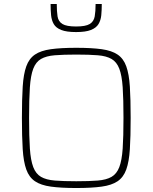

<svg xmlns="http://www.w3.org/2000/svg" viewBox="-20 -936 766 964"><path d="M363 8Q286 8 235.5 1Q185 -6 155.5 -26Q126 -46 112 -85Q98 -124 94 -187Q90 -250 90 -344Q90 -438 94 -501Q98 -564 112 -603Q126 -642 155.5 -662Q185 -682 235.5 -689Q286 -696 363 -696Q440 -696 490.5 -689Q541 -682 570.5 -662Q600 -642 614 -603Q628 -564 632 -501Q636 -438 636 -344Q636 -250 632 -187Q628 -124 614 -85Q600 -46 570.5 -26Q541 -6 490.5 1Q440 8 363 8ZM363 -26Q428 -26 471 -29.5Q514 -33 540 -48Q566 -63 579 -97Q592 -131 596 -190.5Q600 -250 600 -344Q600 -438 596 -497.5Q592 -557 579 -591Q566 -625 540 -640Q514 -655 471 -658.5Q428 -662 363 -662Q298 -662 255 -658.5Q212 -655 186 -640Q160 -625 147 -591Q134 -557 130 -497.5Q126 -438 126 -344Q126 -250 130 -190.5Q134 -131 147 -97Q160 -63 186 -48Q212 -33 255 -29.5Q298 -26 363 -26ZM362 -775Q314 -775 287.5 -785.5Q261 -796 250 -815Q239 -834 236.5 -859.5Q234 -885 234 -916H265Q265 -879 269 -853.5Q273 -828 293.5 -815.5Q314 -803 362 -803Q410 -803 430.5 -815.5Q451 -828 455.5 -853.5Q460 -879 460 -916H491Q491 -885 488.5 -859.5Q486 -834 474.5 -815Q463 -796 436.5 -785.5Q410 -775 362 -775Z"/></svg>

Font: Saira Thin
Style: Regular
Weight: 100
Designer: Hector Gatti with collaboration of the Omnibus-Type team
Foundry: Omnibus-Type
Version: Version 1.101